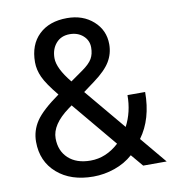

<svg xmlns="http://www.w3.org/2000/svg" viewBox="-82 -793 786 873"><g transform="rotate(-10 311.0 -356.0)"><path d="M49.3 -190.9Q49.3 -242.2 77.9 -285.2Q106.4 -328.1 187 -385.3Q139.6 -442.9 123.5 -478Q107.4 -513.2 107.4 -547.9Q107.4 -628.9 155.3 -674.8Q203.1 -720.7 285.2 -720.7Q358.4 -720.7 406.2 -678Q454.1 -635.3 454.1 -570.3Q454.1 -527.3 432.4 -491Q410.6 -454.6 356.4 -414.6L304.2 -376L462.4 -187Q495.6 -250.5 495.6 -328.1H577.1Q577.1 -203.6 517.1 -121.6L618.7 0H510.3L462.9 -56.2Q426.8 -23.9 378.2 -7.1Q329.6 9.8 279.3 9.8Q175.3 9.8 112.3 -45.4Q49.3 -100.6 49.3 -190.9ZM279.3 -64Q351.1 -64 410.6 -118.7L237.3 -326.2L221.2 -314.5Q139.6 -254.4 139.6 -190.9Q139.6 -133.3 177 -98.6Q214.4 -64 279.3 -64ZM197.8 -550.8Q197.8 -503.9 255.4 -433.6L313 -474.1Q346.2 -497.6 358.4 -518.8Q370.6 -540 370.6 -570.3Q370.6 -603 346.2 -624.8Q321.8 -646.5 284.7 -646.5Q244.6 -646.5 221.2 -619.4Q197.8 -592.3 197.8 -550.8Z"/></g></svg>

Font: Vazir FD-UI
Style: Regular-FD-UI
Weight: 400
Designer: Saber Rastikerdar
Foundry: Saber Rastikerdar
Version: Version 30.1.0